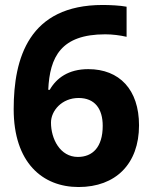

<svg xmlns="http://www.w3.org/2000/svg" viewBox="-20 -742 612 772"><path d="M35 -303C35 -89 150 10 296 10C445 10 539 -83 539 -238C539 -382 460 -464 335 -464C255 -464 207 -428 180 -381H174C180 -513 225 -604 403 -604C432 -604 463 -600 489 -594V-715C464 -720 421 -722 393 -722C96 -722 35 -508 35 -303ZM293 -111C222 -111 185 -183 185 -249C185 -297 229 -348 296 -348C361 -348 393 -305 393 -236C393 -150 352 -111 293 -111Z"/></svg>

Font: Noto Traditional Nushu
Style: Bold
Weight: 700
Designer: LIU Zhao
Foundry: LiuZhao Studio
Version: Version 2.003